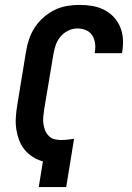

<svg xmlns="http://www.w3.org/2000/svg" viewBox="-20 -763 540 783"><path d="M138 0 155 -105Q132 -111 113 -123.5Q94 -136 80 -153Q66 -170 58 -191.5Q50 -213 46.5 -236Q43 -259 44.5 -283Q46 -307 50 -332L86 -552Q90 -578 98.5 -603Q107 -628 121.5 -650.5Q136 -673 157 -691.5Q178 -710 202 -722Q226 -734 252.5 -738.5Q279 -743 304 -743Q330 -743 355 -739Q380 -735 402.5 -724Q425 -713 442 -695.5Q459 -678 469 -655.5Q479 -633 481 -607.5Q483 -582 479 -555L477 -546H366L367 -551Q370 -569 367.5 -587Q365 -605 356 -619Q347 -633 330.5 -640Q314 -647 296 -647Q276 -647 257 -637.5Q238 -628 225 -611.5Q212 -595 206 -575.5Q200 -556 197 -537L160 -316Q158 -301 156.5 -286.5Q155 -272 157 -258Q159 -244 164 -231.5Q169 -219 178.5 -209Q188 -199 201 -195.5Q214 -192 229 -192Q242 -192 255.5 -193.5Q269 -195 282 -197L250 0Z"/></svg>

Font: Iosevka
Style: Bold Italic
Weight: 700
Italic angle: -9°
Monospace: yes
Designer: Belleve Invis
Foundry: Belleve Invis
Version: Version 32.5.0; ttfautohint (v1.8.4)